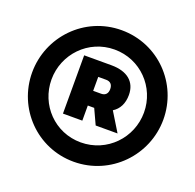

<svg xmlns="http://www.w3.org/2000/svg" viewBox="-121 -815 948 932"><g transform="rotate(20 353.5 -349.0)"><path d="M354 -689C163 -689 15 -533 15 -348C15 -163 162 -9 352 -9C543 -9 692 -165 692 -350C692 -536 544 -689 354 -689ZM352 -109C218 -109 115 -217 115 -348C115 -479 219 -589 354 -589C488 -589 592 -481 592 -350C592 -219 488 -109 352 -109ZM494 -405C494 -473 447 -512 365 -512H224V-211H324V-289H357L393 -211H506L446 -309C477 -328 494 -361 494 -405ZM324 -437H365C387 -437 399 -424 399 -401C399 -378 387 -365 365 -365H324Z"/></g></svg>

Font: Montserrat-Arabic Black
Style: Regular
Weight: 900
Designer: Mohamed Gaber
Foundry: Kief Type Foundry
Version: Version 5.008;PS 005.008;hotconv 1.0.88;makeotf.lib2.5.64775